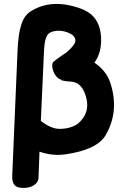

<svg xmlns="http://www.w3.org/2000/svg" viewBox="-20 -749 626 966"><path d="M91.8 196.3Q125.5 198.2 147.9 184.6Q172.9 169.9 173.8 145L178.7 14.2Q245.6 37.1 311 27.3Q469.2 3.9 511.7 -69.3Q581.5 -189.5 535.2 -332Q515.1 -393.1 455.1 -433.6Q492.7 -484.9 488.3 -564Q485.4 -615.7 460.4 -652.3Q436.5 -687.5 385.3 -706.1Q239.3 -758.8 133.8 -691.4Q102.1 -671.4 87.4 -626Q71.8 -578.1 68.4 -496.6L41.5 135.7Q40 165.5 52.7 181.6Q63 194.8 91.8 196.3ZM323.7 -584.5Q360.4 -568.8 359.4 -544.4Q358.4 -523.9 319.3 -489.3Q309.1 -481 290.5 -469.2Q290 -468.3 262.7 -449.2Q248 -438.5 245.1 -432.1Q240.7 -421.9 244.1 -406.2Q249 -383.3 259.8 -369.1Q271.5 -352.5 288.6 -347.7Q289.6 -347.7 288.1 -345.2Q307.1 -339.8 335.9 -338.4Q396.5 -335.9 415.5 -250.5Q431.2 -179.7 374.5 -128.9Q338.9 -101.6 282.2 -100.6Q238.3 -99.6 185.5 -140.6L201.7 -499Q204.6 -550.3 217.3 -571.3Q227.1 -586.4 248.5 -591.3Q286.6 -600.1 323.7 -584.5Z"/></svg>

Font: Comic Relief
Style: Bold
Weight: 700
Designer: Jeff Davis
Foundry: Loudifier
Version: Version 1.200; ttfautohint (v1.8.4.7-5d5b)